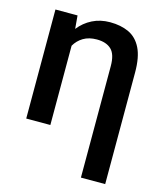

<svg xmlns="http://www.w3.org/2000/svg" viewBox="-112 -624 762 909"><g transform="rotate(15 269.0 -170.0)"><path d="M490.1 -344.1V203.1H371.1V-343Q371.1 -400.9 346.4 -424.5Q321.7 -448.2 275.2 -448.2Q236.5 -448.2 209.5 -432Q182.5 -415.8 166.9 -388.5V0H48.7V-534.4H157L162.6 -469.8Q189.6 -504.3 228.3 -523.8Q267 -543.3 315 -543.3Q367.9 -543.3 407.3 -524.9Q446.7 -506.4 468.4 -462.7Q490.1 -419 490.1 -344.1Z"/></g></svg>

Font: Interface Medium
Style: Regular
Weight: 500
Designer: Rasmus Andersson
Foundry: rsms
Version: Version 1.8